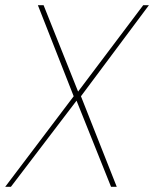

<svg xmlns="http://www.w3.org/2000/svg" viewBox="-22 -720 594 740"><path d="M-2 0 262 -349 124 -700H146L279 -367L530 -700H552L290 -349L428 0H406L273 -332L20 0Z"/></svg>

Font: DM Sans 24pt Thin
Style: Italic
Weight: 250
Italic angle: -10°
Designer: Colophon Foundry, Jonny Pinhorn
Foundry: Colophon Foundry
Version: Version 4.004;gftools[0.9.30]